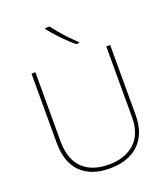

<svg xmlns="http://www.w3.org/2000/svg" viewBox="-169 -1070 1049 1199"><g transform="rotate(-20 356.0 -471.0)"><path d="M618 -252Q618 -163 584.5 -105Q551 -47 492 -18.5Q433 10 355 10Q231 10 163 -57Q95 -124 95 -254V-714H121V-256Q121 -136 182.5 -75.5Q244 -15 356 -15Q463 -15 527.5 -72.5Q592 -130 592 -244V-714H618ZM302 -952Q317 -931 341 -902.5Q365 -874 392 -846Q419 -818 441 -798V-792H420Q380 -825 339 -868Q298 -911 272 -945V-952Z"/></g></svg>

Font: Noto Sans Myanmar Thin
Style: Regular
Weight: 100
Designer: Monotype Design Team
Foundry: Monotype Imaging Inc.
Version: Version 2.107; ttfautohint (v1.8.4.7-5d5b)